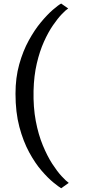

<svg xmlns="http://www.w3.org/2000/svg" viewBox="-20 -848 464 1053"><path d="M65 -334Q65 -422 85.5 -495.2Q106 -568.5 137.8 -626.2Q169.5 -684 204.5 -726Q239.5 -768 269.5 -794Q299.5 -820 315.5 -828.5L354 -801.5Q341 -793.5 318.8 -770.2Q296.5 -747 270.5 -709.2Q244.5 -671.5 221 -619.2Q197.5 -567 181.8 -499.8Q166 -432.5 164 -350.5Q162 -259.5 176.2 -184.5Q190.5 -109.5 214.8 -51Q239 7.5 266.2 49.8Q293.5 92 317.8 118.2Q342 144.5 357 155L315.5 184.5Q302 176.5 272.8 152.8Q243.5 129 208 88Q172.5 47 140 -12.8Q107.5 -72.5 86.2 -152.2Q65 -232 65 -334Z"/></svg>

Font: Merriweather 36pt
Style: Regular
Weight: 400
Designer: Eben Sorkin
Foundry: Eben Sorkin
Version: Version 2.100